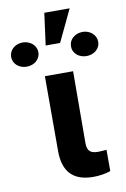

<svg xmlns="http://www.w3.org/2000/svg" viewBox="-179 -922 644 985"><g transform="rotate(-10 143.5 -429.5)"><path d="M217.3 -545.5 215.6 -170.8Q215.6 -154.5 219.5 -143.8Q223.4 -133.2 230.5 -127.1Q237.6 -121.1 248.4 -118.6Q259.2 -116.1 273.1 -116.1Q287.3 -116.1 297.6 -117.2Q307.9 -118.3 316.1 -119V-7.8Q297.2 -1.4 274.5 2.5Q251.8 6.4 226.2 6.4Q190.3 6.4 161.6 -2.5Q132.8 -11.4 112.6 -30.5Q92.3 -49.7 81.5 -79.9Q70.7 -110.1 70.3 -152.7V-545.5ZM123.9 -866.5H256L176.8 -699.9H101.6ZM-83.1 -672.6Q-83.1 -685.7 -77.8 -697.3Q-72.4 -708.8 -63 -717.3Q-53.6 -725.9 -40.7 -730.8Q-27.7 -735.8 -12.4 -735.8Q2.5 -735.8 15.6 -730.8Q28.8 -725.9 38.4 -717.3Q47.9 -708.8 53.4 -697.3Q58.9 -685.7 58.9 -672.6Q58.9 -659.4 53.4 -647.9Q47.9 -636.4 38.4 -627.8Q28.8 -619.3 15.6 -614.5Q2.5 -609.7 -12.4 -609.7Q-27.3 -609.7 -40.3 -614.5Q-53.3 -619.3 -62.9 -627.8Q-72.4 -636.4 -77.8 -647.9Q-83.1 -659.4 -83.1 -672.6ZM300.1 -735.8Q314.6 -735.8 327.4 -730.8Q340.2 -725.9 349.8 -717.3Q359.4 -708.8 364.9 -697.1Q370.4 -685.4 370.4 -671.9Q370.4 -658.7 364.9 -647.5Q359.4 -636.4 349.8 -628Q340.2 -619.7 327.4 -614.9Q314.6 -610.1 300.1 -610.1Q284.4 -610.1 271.3 -614.9Q258.2 -619.7 248.6 -628.2Q239 -636.7 233.8 -647.9Q228.7 -659.1 228.7 -671.9Q228.7 -685.4 233.8 -696.9Q239 -708.5 248.6 -717.2Q258.2 -725.9 271.3 -730.8Q284.4 -735.8 300.1 -735.8Z"/></g></svg>

Font: Cannonade
Style: Bold
Weight: 700
Designer: Rasmus Andersson
Foundry: rsms
Version: Version 3.012;git-f93a4a705